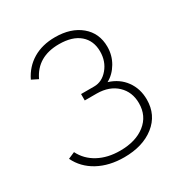

<svg xmlns="http://www.w3.org/2000/svg" viewBox="-131 -629 703 736"><g transform="rotate(-30 221.0 -261.0)"><path d="M211.9 4.9Q146 4.9 96.9 -21.7Q47.9 -48.3 24.9 -96.2L54.2 -108.9Q74.2 -68.8 115 -46.9Q155.8 -24.9 210.9 -24.9Q280.3 -24.9 322 -57.9Q363.8 -90.8 363.8 -147Q363.8 -196.8 330.8 -228Q297.9 -259.3 242.2 -259.8H189V-288.1H247.1Q282.2 -288.1 308.1 -318.8Q334 -349.6 334 -393.1Q334 -440.9 302 -468.5Q270 -496.1 210.9 -496.1Q114.7 -496.1 78.1 -418L49.8 -432.1Q71.8 -477.5 113 -502.2Q154.3 -526.9 210.9 -526.9Q281.2 -526.9 324.2 -491Q367.2 -455.1 367.2 -395Q367.2 -356.9 348.4 -325Q329.6 -293 299.8 -276.9Q345.7 -262.7 371.3 -227.3Q397 -191.9 397 -144Q397 -76.2 345.7 -35.6Q294.4 4.9 211.9 4.9Z"/></g></svg>

Font: Rawline ExtraLight
Style: Regular
Weight: 275
Designer: Matt McInerney, Pablo Impallari, Rodrigo Fuenzalida
Foundry: Matt McInerney, Pablo Impallari, Rodrigo Fuenzalida
Version: Version 4.020;PS 004.020;hotconv 1.0.88;makeotf.lib2.5.64775